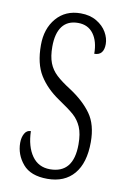

<svg xmlns="http://www.w3.org/2000/svg" viewBox="-84 -774 547 835"><g transform="rotate(10 189.5 -357.0)"><path d="M42 -124Q42 -148 51.5 -165Q61 -182 79 -182Q81 -114 109.5 -73.5Q138 -33 189 -33Q293 -33 293 -161Q293 -208 280.5 -237Q268 -266 245.5 -286Q223 -306 175 -338Q119 -376 88 -426Q57 -476 57 -558Q57 -631 97 -677.5Q137 -724 204 -724Q245 -724 274.5 -706.5Q304 -689 319 -663Q334 -637 334 -611Q334 -561 292 -561Q292 -616 268 -648.5Q244 -681 200 -681Q154 -681 130.5 -650Q107 -619 107 -560Q107 -517 118 -488.5Q129 -460 152 -438.5Q175 -417 216 -391Q277 -351 310.5 -304Q344 -257 344 -180Q344 -88 302.5 -39Q261 10 185 10Q111 10 76.5 -31Q42 -72 42 -124Z"/></g></svg>

Font: Noto Serif Armenian Light Cond
Style: Regular
Weight: 300
Width: 3
Designer: Monotype Design team
Foundry: Monotype Imaging Inc.
Version: Version 1.000